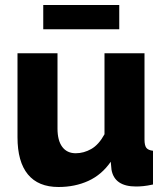

<svg xmlns="http://www.w3.org/2000/svg" viewBox="-20 -738 667 768"><path d="M214 10Q133 10 91.5 -40.5Q50 -91 50 -189V-525H210V-224Q210 -176 229 -150.5Q248 -125 283 -125Q315 -125 345 -142Q375 -159 398 -201V-525H558V-180Q558 -156 565.5 -146.5Q573 -137 592 -135V0Q569 5 553 6.5Q537 8 524 8Q438 8 426 -59L423 -91Q387 -39 333.5 -14.5Q280 10 214 10ZM153 -621V-718H457V-621Z"/></svg>

Font: Oxford Sans
Style: Regular
Weight: 800
Designer: Matt McInerney, Pablo Impallari, Rodrigo Fuenzalida
Foundry: Matt McInerney, Pablo Impallari, Rodrigo Fuenzalida
Version: Version 3.000g; ttfautohint (v1.5) -l 8 -r 28 -G 28 -x 14 -D